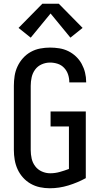

<svg xmlns="http://www.w3.org/2000/svg" viewBox="-20 -997 540 1025"><path d="M246 8Q219 8 193 2.5Q167 -3 144 -16Q121 -29 103 -49Q85 -69 74 -93Q63 -117 58.5 -143.5Q54 -170 54 -196V-539Q54 -565 58 -591.5Q62 -618 73.5 -642.5Q85 -667 103 -687Q121 -707 144.5 -720Q168 -733 194.5 -738Q221 -743 247 -743Q272 -743 297 -739Q322 -735 344.5 -724Q367 -713 385.5 -695.5Q404 -678 416 -656Q428 -634 434 -609.5Q440 -585 440 -560Q440 -559 440 -558.5Q440 -558 440 -557H350Q350 -557 350 -557.5Q350 -558 350 -558Q350 -579 343.5 -599Q337 -619 322.5 -634.5Q308 -650 288 -656.5Q268 -663 247 -663Q224 -663 202.5 -653.5Q181 -644 167.5 -625.5Q154 -607 149 -584.5Q144 -562 144 -539V-196Q144 -173 149 -150.5Q154 -128 168 -109.5Q182 -91 203.5 -81.5Q225 -72 248 -72Q274 -72 299 -79Q324 -86 348 -95V-322H250V-402H438V-46Q394 -22 345 -7Q296 8 246 8ZM144 -796 79 -848 206 -977H294L421 -848L356 -796L250 -925Z"/></svg>

Font: Iosevka SS04 Medium
Style: Regular
Weight: 500
Monospace: yes
Designer: Belleve Invis
Foundry: Belleve Invis
Version: Version 19.0.0; ttfautohint (v1.8.4)